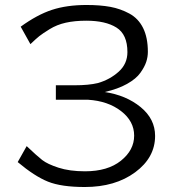

<svg xmlns="http://www.w3.org/2000/svg" viewBox="-20 -732 688 770"><path d="M51 -82 87 -146Q128 -107 149 -90.5Q170 -74 214.5 -59.5Q259 -45 321 -45Q412 -45 465 -87.5Q518 -130 518 -188Q518 -246 465.5 -286.5Q413 -327 333 -332H204V-390H279Q336 -390 373 -399Q421 -413 456 -444.5Q491 -476 491 -523Q491 -594 447 -621.5Q403 -649 326 -649Q280 -649 244 -641Q208 -633 179 -615Q150 -597 137.5 -587Q125 -577 102 -555L63 -625Q129 -673 188.5 -692.5Q248 -712 327 -712Q382 -712 422.5 -704.5Q463 -697 499 -677.5Q535 -658 554 -619.5Q573 -581 573 -524Q573 -504 566.5 -484Q560 -464 543 -440Q526 -416 489.5 -395.5Q453 -375 400 -363Q486 -350 544 -302.5Q602 -255 602 -187Q602 -100 522 -41Q442 18 320 18Q226 18 172.5 -3.5Q119 -25 51 -82Z"/></svg>

Font: Coval
Style: Light
Weight: 300
Foundry: Context Ltd
Version: Version 001.000